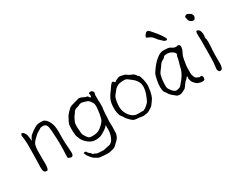

<svg xmlns="http://www.w3.org/2000/svg" viewBox="-96 -1304 2566 2031"><g transform="rotate(-30 1186.5 -289.0)"><path d="M368 -6Q368 -41 369 -59L371 -94Q372 -111 372 -147V-183Q372 -207 371 -228Q370 -250 368 -282Q367 -313 365 -339Q363 -365 359 -383Q355 -401 349 -409Q345 -415 333 -423Q327 -428 308 -428Q282 -428 272 -421Q259 -410 243 -403Q225 -394 206 -376Q188 -359 169 -341Q147 -317 141 -295Q132 -262 132 -231Q131 -196 132 -166Q132 -136 132 -111Q132 -107 133 -94Q133 -82 133 -75Q133 -61 132 -47Q130 -26 125 -9Q120 5 110 5Q93 5 86 -1Q79 -7 75 -16Q71 -24 70 -36Q69 -48 69 -60Q69 -67 69 -73Q70 -80 70 -86Q72 -147 73 -208.5Q74 -270 74 -332Q74 -350 73 -368Q71 -402 70 -407Q69 -416 67 -428Q64 -442 64 -446Q64 -452 64 -454Q65 -456 68 -464Q69 -469 73 -472Q75 -475 79 -475Q82 -472 85 -470H88L90 -469Q100 -465 110 -447Q118 -435 121 -421Q123 -409 125 -396Q126 -381 128 -368L131 -350L138 -367Q141 -378 148 -386Q155 -396 160 -403Q165 -408 177 -417Q189 -427 203 -437Q217 -447 232 -455.5Q247 -464 254 -467Q268 -473 283 -475Q298 -476 313 -476Q343 -476 357 -467Q372 -458 388 -436Q404 -411 412 -386Q420 -360 422 -335Q424 -316 424 -296Q424 -289 424 -273Q423 -255 423 -225Q423 -201 424 -163.5Q425 -126 429 -89Q432 -64 432 -38Q432 -30 432 -21Q431 -13 428 -6Q425 1 419 5Q411 10 401 9Q397 9 382 2Q378 1 375 -2Q368 -6 368 -6ZM419 5ZM160 -403Z M893 -237Q893 -237 898 -272Q901 -292 902 -309Q903 -327 903 -334Q903 -341 900 -355Q897 -368 892 -374Q886 -384 881 -391Q869 -407 867 -408Q857 -417 853 -418Q845 -420 830 -426Q822 -429 803 -434Q789 -437 785 -437Q777 -437 772 -436Q765 -436 762 -434Q752 -428 740 -423Q719 -417 716 -416H715Q712 -415 702 -411L701 -410Q695 -407 689 -402H688Q682 -397 672 -379Q659 -362 647 -345Q639 -332 630 -310Q619 -283 619 -282Q617 -269 617 -236Q617 -230 620 -197Q623 -168 623 -161Q622 -152 628 -141Q637 -123 640 -119Q652 -104 653 -100Q655 -96 668 -84Q675 -78 683 -76Q688 -74 701 -74Q743 -73 766 -79.5Q789 -86 805.5 -97.5Q822 -109 845 -131Q868 -153 877 -172Q881 -181 893 -237ZM889 -79Q892 -100 891 -101Q890 -105 886 -100Q880 -92 873 -86Q860 -74 850 -67Q840 -59 821 -49Q788 -30 780 -28Q755 -21 722 -21Q697 -21 678 -28Q654 -37 634 -53Q614 -69 599 -87Q580 -111 576 -125Q573 -139 572 -140L569 -143Q568 -143 565 -152Q561 -164 560 -170L557 -199L555 -237L556 -277Q557 -299 560 -308Q562 -316 574 -342Q582 -351 588 -367Q599 -398 660 -452Q674 -465 759 -486Q771 -489 778 -491Q786 -493 794 -493V-492V-490H803Q807 -488 810 -488L812 -487Q815 -484 825 -480Q834 -477 834 -477H835Q842 -472 846 -471Q848 -470 854 -469V-468L860 -467Q866 -466 867 -465Q872 -463 879 -461V-460L880 -459Q881 -457 885 -450Q890 -442 894 -439Q901 -434 905 -442L906 -443V-444Q906 -445 907 -453Q909 -458 908 -465V-466Q908 -466 906 -473L905 -477H904Q903 -477 903 -478L904 -483Q905 -485 906 -486Q907 -488 909 -489Q912 -490 920 -491Q926 -492 931 -492Q935 -491 938 -490H939Q943 -488 944 -487Q947 -484 951 -479Q952 -478 954 -477Q955 -475 956 -473Q958 -469 959 -467Q959 -463 959 -459Q958 -454 956 -448V-447Q953 -440 953 -432V-404Q953 -390 953 -382Q952 -362 955 -351V-298Q955 -283 954 -283H953H954Q953 -282 951 -267V-266Q950 -264 947 -225Q947 -225 944 -164L941 -117L943 -58Q943 -49 942 -22Q941 29 940 31Q937 37 936 42V43Q934 50 928 65Q927 67 919 78Q914 85 912 88Q910 90 910 90L897 104Q896 104 896 105H895Q893 107 861 138Q851 149 833 154L799 162Q795 163 781 166Q773 167 763 167Q754 167 719 165Q684 162 682 162Q663 162 651 156Q642 152 617 137Q599 126 595 120Q581 107 574 97Q569 88 565 84Q558 78 553 68Q552 66 546 52Q541 43 540 39Q540 35 543 34Q548 32 556 32Q568 32 570 36Q581 55 587 60Q605 71 608 76Q616 93 620 93Q625 94 627 94Q627 94 627 94H626Q627 94 627 94Q627 94 627 94Q640 98 651 105Q660 111 681 112L742 115L743 114Q744 114 780 106Q812 100 815 99Q828 97 842 84Q856 71 862.5 58Q869 45 876 27.5Q883 10 886.5 -11Q890 -32 890 -43Q889 -60 889 -79Z M1405 -129Q1417 -155 1423 -173Q1431 -197 1435 -219Q1439 -242 1439 -258Q1439 -286 1431 -306Q1423 -325 1411 -340Q1398 -358 1381 -371Q1372 -378 1363 -385Q1354 -392 1344 -400Q1330 -410 1321 -415Q1312 -419 1294 -419Q1256 -419 1237 -414Q1217 -409 1202 -398Q1183 -387 1174 -373Q1170 -367 1147 -339Q1147 -339 1146 -338H1145V-337L1141 -332Q1137 -328 1133 -320Q1126 -308 1122 -292.5Q1118 -277 1115 -260Q1112 -243 1111 -226.5Q1110 -210 1110 -197Q1110 -176 1116.5 -152Q1123 -128 1137 -106Q1150 -84 1169 -67Q1185 -51 1210 -42Q1217 -40 1223 -39L1236 -37H1237H1316H1318L1319 -39Q1327 -46 1330 -45.5Q1333 -45 1341 -51Q1349 -57 1363 -69Q1379 -83 1386 -92Q1394 -103 1405 -129ZM1447 -92Q1431 -68 1425 -61Q1412 -42 1405 -36Q1401 -32 1387 -22Q1377 -16 1367 -10Q1362 -7 1352 -2Q1340 3 1339 4Q1317 9 1295 11Q1280 13 1277 12V11Q1276 11 1269 10L1241 6Q1241 5 1241 5V6Q1241 6 1241 6V5Q1236 5 1223 4Q1214 3 1204 2H1203Q1194 1 1184 -1Q1176 -2 1172 -5H1171Q1162 -11 1153 -18Q1142 -28 1132 -38Q1122 -48 1113 -59Q1102 -73 1101 -76Q1096 -86 1092 -92Q1089 -98 1080 -107H1081H1080Q1072 -115 1067 -128Q1062 -140 1059 -156Q1056 -171 1055 -186Q1054 -201 1054 -213Q1054 -242 1057 -263Q1060 -285 1066 -304Q1073 -323 1084 -343Q1100 -371 1112 -385Q1123 -399 1123 -400L1128 -408Q1133 -412 1139 -423Q1146 -435 1149 -439Q1162 -455 1166 -457V-458Q1170 -462 1173 -464Q1176 -465 1180 -465Q1182 -465 1186 -463H1187Q1199 -455 1199 -452Q1199 -448 1202 -447Q1206 -447 1208 -448L1211 -449L1212 -450H1213L1221 -458Q1221 -458 1225 -460Q1234 -465 1243 -468Q1252 -474 1256 -474Q1272 -476 1272 -478Q1273 -475 1275 -477L1276 -476H1278L1296 -474Q1299 -474 1300 -472H1301Q1317 -470 1325 -467Q1339 -463 1344 -458Q1347 -455 1364 -444Q1374 -438 1385 -433Q1406 -424 1407 -424Q1408 -424 1415 -420Q1420 -416 1425 -411Q1429 -407 1434 -401Q1438 -396 1443 -387L1444 -385L1445 -383H1447L1448 -382H1450Q1459 -376 1465 -359Q1472 -341 1477 -319Q1482 -297 1484 -277Q1486 -256 1486 -245Q1486 -233 1482 -210Q1479 -191 1477 -172Q1474 -168 1474 -163Q1473 -160 1471 -156V-155Q1470 -152 1470 -146Q1470 -143 1468 -139Q1456 -107 1455 -104Q1454 -103 1447 -92ZM1256 -474Q1256 -475 1256 -475Z M1724 -694Q1724 -694 1723 -697Q1723 -707 1737 -726Q1751 -744 1765 -745Q1768 -745 1769 -745Q1771 -744 1774 -744Q1780 -745 1803 -719Q1824 -695 1847 -667Q1870 -638 1887.5 -611Q1905 -584 1906 -575Q1907 -560 1897 -560Q1880 -558 1863 -573Q1847 -588 1827 -607Q1817 -616 1809 -629Q1808 -631 1791 -650Q1783 -660 1774 -666Q1765 -671 1752 -678Q1746 -681 1737 -684Q1725 -686 1724 -694ZM1759 -400Q1756 -399 1753 -396Q1751 -395 1750 -394V-395L1749 -394Q1748 -393 1747 -393H1746L1745 -392Q1739 -387 1733 -382Q1728 -378 1723 -371Q1717 -364 1714 -358Q1711 -353 1706 -346Q1700 -339 1694 -330L1686 -319Q1681 -311 1675 -304Q1664 -291 1659 -271Q1654 -251 1650 -229Q1647 -206 1646 -185Q1645 -164 1645 -150Q1645 -150 1645 -141Q1645 -137 1646 -131Q1647 -121 1655 -106Q1663 -92 1674 -79Q1686 -65 1699 -56Q1717 -45 1726 -47Q1733 -49 1741 -51Q1763 -54 1770 -60Q1777 -66 1784 -74Q1791 -80 1794 -86Q1804 -96 1819 -116Q1839 -142 1854 -169Q1869 -197 1875 -221Q1888 -273 1889 -277Q1893 -287 1893 -289L1894 -290L1895 -298Q1896 -300 1899 -310Q1901 -315 1902 -322Q1903 -327 1904 -334Q1905 -340 1906 -345Q1907 -351 1908 -356Q1910 -360 1910 -363H1911L1912 -364Q1917 -367 1917 -382Q1917 -392 1906 -402Q1897 -411 1884 -418.5Q1871 -426 1856 -430Q1842 -434 1830 -434Q1815 -434 1800 -431Q1786 -428 1777 -411Q1776 -411 1776 -410H1775Q1774 -409 1772 -407H1771Q1769 -405 1767 -404Q1762 -402 1759 -400ZM2020 8Q2016 9 2004 9Q1992 9 1978 5Q1963 0 1949 -5Q1939 -9 1912 -41Q1904 -50 1898 -71Q1890 -96 1896 -111Q1899 -117 1892 -119L1890 -120L1888 -119Q1883 -115 1880 -110Q1876 -103 1874 -100Q1857 -89 1853 -82Q1844 -72 1836 -61Q1824 -44 1815.5 -32.5Q1807 -21 1805 -20Q1802 -18 1768 0Q1760 4 1750 7Q1741 10 1732 10Q1705 10 1691 -3Q1685 -9 1674 -17Q1663 -25 1654 -33Q1645 -41 1637 -50Q1629 -58 1626 -64Q1622 -72 1618 -79Q1614 -85 1607 -93Q1595 -105 1592 -127Q1589 -149 1589 -165Q1589 -180 1591 -201Q1594 -223 1598 -246Q1602 -268 1608 -289Q1614 -310 1621 -323Q1632 -341 1652 -367Q1671 -393 1694 -417Q1717 -440 1743 -459Q1768 -477 1793 -482Q1802 -483 1809 -483Q1817 -483 1824 -483Q1842 -483 1862 -481Q1881 -479 1894 -471Q1900 -467 1907 -463Q1916 -456 1922 -455Q1928 -453 1934 -451Q1941 -449 1949 -449H1950Q1957 -449 1963 -452L1965 -453Q1966 -453 1970 -453H1969H1970Q1985 -453 1990 -444Q1997 -434 1997 -424Q1997 -415 1994 -403Q1988 -386 1987 -382Q1983 -373 1978 -362H1977Q1973 -352 1968 -341Q1962 -329 1959 -315Q1953 -289 1953 -287Q1944 -228 1943 -223Q1941 -217 1941 -156V-122Q1941 -114 1944 -109Q1945 -105 1951 -87Q1959 -63 1982 -56Q1989 -53 2003 -47Q2009 -45 2014 -49Q2024 -50 2026 -49H2027Q2029 -49 2033 -44Q2037 -38 2039 -32Q2041 -23 2039 -14Q2037 -1 2034 3Q2031 5 2020 8Z M2193 -657Q2191 -661 2190 -665Q2188 -675 2195 -682Q2202 -689 2222 -692Q2227 -690 2249 -678Q2260 -672 2264 -668Q2268 -663 2272.5 -654Q2277 -645 2277 -637Q2277 -624 2269 -611Q2260 -599 2253 -598Q2246 -597 2239 -599Q2232 -601 2226 -603.5Q2220 -606 2213 -612Q2206 -618 2202.5 -624Q2199 -630 2197 -635Q2195 -648 2193 -657ZM2268 -360V-350V-349L2270 -332V-323Q2270 -292 2268 -266L2265 -226Q2263 -199 2263 -168V-68Q2263 -58 2262 -45Q2261 -32 2257 -20Q2254 -9 2246 -1Q2240 6 2229 6Q2215 6 2208 -6Q2201 -19 2201 -31Q2201 -46 2204 -60Q2211 -108 2211 -153Q2211 -199 2212 -247Q2212 -273 2212 -298Q2213 -324 2213 -351V-379L2211 -434V-462Q2211 -470 2214 -480Q2217 -488 2224 -488H2229L2234 -484Q2237 -483 2240 -483L2241 -482Q2249 -477 2254 -469Q2259 -460 2262 -449.5Q2265 -439 2266 -427V-406L2263 -388V-387V-379Q2263 -377 2264 -371Q2264 -364 2268 -360Z"/></g></svg>

Font: ToneOZ-Pinyin-Tsuipita-TC
Style: Regular
Weight: 400
Designer: ÂÆ£ÂøóÂáåJeffrey Xuan(jeffreyx@gmail.com, ToneOZ.com) ÈòøÂù§(cjkFonts)
Foundry: ToneOZ
Version: Version 0.24071